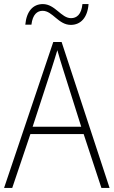

<svg xmlns="http://www.w3.org/2000/svg" viewBox="-20 -921 557 941"><path d="M104 -800H134C140 -851 163 -868 189 -868C238 -868 266 -799 327 -799C375 -799 409 -834 414 -901H384C379 -850 356 -832 328 -832C280 -832 250 -901 190 -901C142 -901 110 -866 104 -800ZM477 0H517L282 -715H241L0 0H40L129 -264H390ZM288 -585 378 -300H140L233 -585C242 -614 252 -644 261 -675C270 -642 280 -611 288 -585Z"/></svg>

Font: Noto Sans Devanagari UI SemiCondensed ExtraLight
Style: Regular
Weight: 200
Width: 4
Designer: Jelle Bosma - Monotype Design Team
Foundry: Monotype Imaging Inc.
Version: Version 2.004